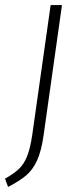

<svg xmlns="http://www.w3.org/2000/svg" viewBox="-76 -542 317 762"><path d="M-56 167Q-22 148 -2 129.5Q18 111 31 79.5Q44 48 52 -7L125 -522H170L97 -5Q88 58 71 95Q54 132 28 154Q2 176 -44 200Z"/></svg>

Font: Fira Sans Extra Condensed ExtraLight
Style: Italic
Weight: 275
Width: 3
Italic angle: -8°
Designer: Carrois Corporate & Edenspiekermann AG
Foundry: Carrois Corporate GbR & Edenspiekermann AG
Version: Version 4.203